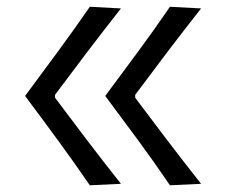

<svg xmlns="http://www.w3.org/2000/svg" viewBox="-20 -550 673 572"><path d="M486.3 2Q440.9 -64.9 392.1 -131.3Q343.3 -197.8 293.5 -264.2Q343.3 -331.1 392.1 -397.2Q440.9 -463.4 486.3 -529.8L579.1 -524.9Q528.3 -460.4 479.5 -396.2Q430.7 -332 382.8 -267.6V-258.8Q430.7 -194.8 479.5 -130.6Q528.3 -66.4 579.1 -2.4ZM247.6 2Q201.7 -64.9 153.1 -131.3Q104.5 -197.8 54.7 -264.2Q104.5 -331.1 153.1 -397.2Q201.7 -463.4 247.6 -529.8L340.3 -524.9Q289.6 -460.4 240.7 -396.2Q191.9 -332 144 -267.6V-258.8Q191.9 -194.8 240.7 -130.6Q289.6 -66.4 340.3 -2.4Z"/></svg>

Font: Pinar-DS2-FD Regular
Style: Regular
Weight: 400
Designer: Amin Abedi
Version: Version 2.000